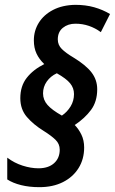

<svg xmlns="http://www.w3.org/2000/svg" viewBox="-20 -782 475 794"><path d="M143 -8Q101 -8 67 -16.5Q33 -25 10 -40V-130Q39 -108 73.5 -97Q108 -86 139 -86Q180 -86 203.5 -107Q227 -128 227 -163Q227 -187 209.5 -204Q192 -221 160 -241Q118 -267 91 -298.5Q64 -330 64 -376Q64 -426 90.5 -460Q117 -494 163 -517Q142 -537 131 -560.5Q120 -584 120 -615Q120 -655 140.5 -688Q161 -721 199.5 -741Q238 -761 291 -762Q334 -762 369.5 -752Q405 -742 435 -724L397 -649Q374 -666 347.5 -675Q321 -684 292 -684Q261 -684 240 -667Q219 -650 219 -619Q219 -596 235.5 -579.5Q252 -563 284 -544Q335 -513 358.5 -482.5Q382 -452 382 -413Q382 -362 356.5 -327.5Q331 -293 289 -265Q305 -249 316.5 -225.5Q328 -202 328 -172Q328 -124 305 -87Q282 -50 240.5 -29Q199 -8 143 -8ZM236 -304Q258 -319 272 -342Q286 -365 286 -393Q286 -418 270 -437.5Q254 -457 215 -479Q189 -467 173.5 -445Q158 -423 158 -396Q158 -369 176.5 -348Q195 -327 236 -304Z"/></svg>

Font: Noto Sans Condensed SemiBold
Style: Italic
Weight: 600
Width: 3
Italic angle: -12°
Designer: Monotype Design Team
Foundry: Monotype Imaging Inc.
Version: Version 2.013; ttfautohint (v1.8.4.7-5d5b)